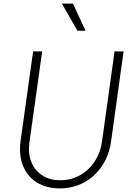

<svg xmlns="http://www.w3.org/2000/svg" viewBox="-20 -1029 731 1061"><path d="M310 12Q235 12 182.5 -21.5Q130 -55 106.5 -114.5Q83 -174 94 -253L163 -745H213L143 -245Q134 -182 153 -134.5Q172 -87 213.5 -60Q255 -33 313 -33Q371 -33 420 -59.5Q469 -86 502 -135Q535 -184 544 -249L613 -745H663L594 -249Q583 -170 543.5 -111.5Q504 -53 444 -20.5Q384 12 310 12ZM408 -859 322 -1009H383L453 -859Z"/></svg>

Font: Plus Jakarta Sans ExtraLight
Style: Italic
Weight: 200
Italic angle: -8°
Designer: Gumpita Rahayu
Foundry: Tokotype
Version: Version 2.071; ttfautohint (v1.8.4.7-5d5b);gftools[0.9.29]